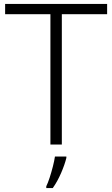

<svg xmlns="http://www.w3.org/2000/svg" viewBox="-20 -734 571 975"><path d="M294 0H236V-662H6V-714H524V-662H294ZM317 68Q309 101 290.5 144Q272 187 248 221H215V212Q223 196 232 168.5Q241 141 248.5 111.5Q256 82 259 61H317Z"/></svg>

Font: Noto Sans Arabic UI Lt
Style: Regular
Weight: 300
Designer: Monotype Design Team, Nadine Chahine and Nizar Qandah
Foundry: Monotype Imaging Inc.
Version: Version 2.010; ttfautohint (v1.8.4.7-5d5b)